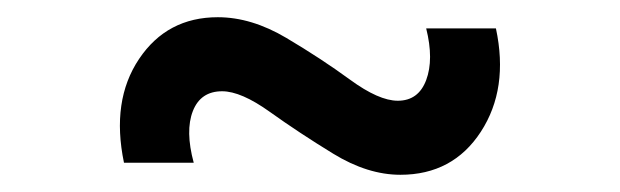

<svg xmlns="http://www.w3.org/2000/svg" viewBox="-20 -426 720 223"><path d="M445 -223Q407 -223 367 -247.5Q327 -272 293.5 -296Q260 -320 238 -320Q213 -320 204 -297Q195 -274 205 -237H124Q109 -309 141.5 -357.5Q174 -406 233 -406Q272 -406 312.5 -382Q353 -358 386.5 -333.5Q420 -309 442 -309Q466 -309 475 -333Q484 -357 475 -393H556Q571 -323 538.5 -273Q506 -223 445 -223Z"/></svg>

Font: Manrope Medium
Style: Medium
Weight: 500
Designer: Mikhail Sharanda
Foundry: Mikhail Sharanda
Version: Version 4.000;hotconv 1.0.109;makeotfexe 2.5.65596